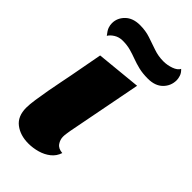

<svg xmlns="http://www.w3.org/2000/svg" viewBox="-235 -812 900 900"><g transform="rotate(45 215.0 -361.5)"><path d="M148 20Q94 20 58 -7.5Q22 -35 22 -92Q22 -113 27 -147.5Q32 -182 39 -220.5Q46 -259 53 -293.5Q60 -328 64 -349L94 -510L317 -532L245 -160Q244 -152 242 -140.5Q240 -129 240 -118Q240 -98 252 -80.5Q264 -63 292 -61Q283 -33 260.5 -15Q238 3 208 11.5Q178 20 148 20ZM329 -591Q294 -591 267.5 -597.5Q241 -604 218.5 -612.5Q196 -621 172.5 -627.5Q149 -634 120 -634Q96 -634 77.5 -622.5Q59 -611 51 -597Q35 -617 30.5 -630Q26 -643 26 -656Q26 -691 52.5 -717Q79 -743 126 -743Q163 -743 194.5 -732.5Q226 -722 257.5 -711Q289 -700 323 -700Q349 -700 374 -709Q399 -718 407 -734Q421 -721 425.5 -706.5Q430 -692 430 -682Q430 -644 403.5 -617.5Q377 -591 329 -591Z"/></g></svg>

Font: Sansita Swashed Light Black
Style: Regular
Weight: 900
Version: Version 1.003